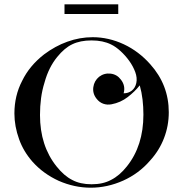

<svg xmlns="http://www.w3.org/2000/svg" viewBox="-20 -856 851 893"><path d="M47 -328Q47 -411 83 -480Q117 -550 185 -603Q237 -642 293 -662Q351 -683 411 -683Q485 -683 556 -650Q626 -617 679 -557Q765 -461 765 -334Q765 -271 743 -214Q721 -156 677 -108Q626 -49 553 -16Q479 17 402 17Q326 17 253 -15Q218 -31 187.5 -53Q157 -75 131 -104Q89 -152 69 -208Q47 -269 47 -328ZM166 -321Q166 -178 243 -82Q278 -38 316 -19Q353 1 406 1Q459 1 496 -19Q536 -39 570 -82Q647 -178 647 -323Q647 -359 643 -393Q639 -427 630 -459Q607 -430 574 -404.5Q541 -379 499 -371Q479 -367 460.5 -373.5Q442 -380 429 -397Q410 -421 414 -450.5Q418 -480 441 -499Q465 -517 494.5 -513.5Q524 -510 542 -486Q565 -457 555 -422Q577 -422 593 -434.5Q609 -447 614 -470Q619 -494 609 -521Q599 -548 581 -573Q563 -598 540.5 -618.5Q518 -639 497 -649Q459 -668 406 -668Q353 -668 316 -650Q280 -633 246 -591Q206 -542 187 -472Q176 -437 171 -399.5Q166 -362 166 -321ZM280 -836H530V-791H280Z"/></svg>

Font: Wachinanga
Style: Regular
Weight: 400
Designer: deFharo
Foundry: deFharo
Version: Wachinanga: Version 2.001 2013